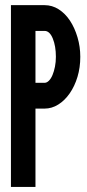

<svg xmlns="http://www.w3.org/2000/svg" viewBox="-20 -735 340 753"><path d="M22.9 -2V-714.8H154.8Q184.6 -714.8 210.2 -698.5Q235.8 -682.1 254.4 -654.1Q272.9 -626 283.9 -588.9Q294.9 -551.8 294.9 -512.2Q294.9 -470.2 283.9 -433.6Q272.9 -397 253.4 -368.9Q233.9 -340.8 208.5 -325Q183.1 -309.1 154.8 -309.1H119.1V-2ZM119.1 -410.2H154.8Q163.6 -410.2 171.9 -418.5Q180.2 -426.8 186 -440.9Q191.9 -455.1 195.6 -473.6Q199.2 -492.2 199.2 -512.2Q199.2 -554.2 187 -584Q174.8 -613.8 154.8 -613.8H119.1Z"/></svg>

Font: Fundamental  Brigade Condensed
Style: Regular
Weight: 400
Width: 3
Designer: Peter Wiegel, original typeface by Carl Albert Fahrenwaldt 1901
Foundry: Peter Wiegel
Version: Version 0.000 2012 initial release